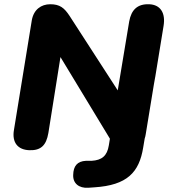

<svg xmlns="http://www.w3.org/2000/svg" viewBox="-20 -699 796 905"><path d="M118 9C173 11 198 -14 208 -72L265 -430L497 -47L498 -45L493 -14C485 36 460 56 412 59H385C344 61 326 84 325 125C323 165 352 189 396 186L425 184C579 174 636 114 655 -4L662 -46C664 -52 666 -59 667 -67L705 -299L711 -333L712 -338L751 -577C761 -637 737 -677 683 -679C628 -681 599 -653 589 -598L535 -273L308 -624C283 -662 262 -679 217 -679C174 -679 139 -654 130 -604L46 -88C35 -26 65 7 118 9Z"/></svg>

Font: SN Pro Heavy
Style: Italic
Weight: 800
Italic angle: -9°
Designer: Tobias Whetton
Foundry: Supernotes
Version: Version 1.001;Glyphs 3.2 (3249)